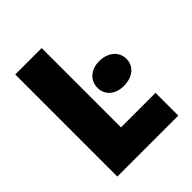

<svg xmlns="http://www.w3.org/2000/svg" viewBox="-197 -815 931 931"><g transform="rotate(-45 268.0 -350.0)"><path d="M65 0H483V-156H246V-700H65ZM398 -288C458 -288 500 -321 500 -372C500 -423 458 -458 398 -458C341 -458 301 -423 301 -372C301 -321 341 -288 398 -288Z"/></g></svg>

Font: Fixel Text ExtraBold
Style: Regular
Weight: 800
Width: 4
Designer: AlfaBravo + MacPaw
Foundry: Kyrylo Tkachov, Marchela Mozhyna, Serhii Makarenko, Maria Weinstein, Zakhar Kryvoshyya
Version: Version 1.211